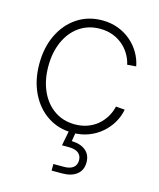

<svg xmlns="http://www.w3.org/2000/svg" viewBox="-111 -610 737 892"><g transform="rotate(15 257.5 -163.5)"><path d="M270.5 9.3Q202.6 9.3 150.1 -25.6Q97.7 -60.5 68.4 -121.6Q39.1 -182.6 39.1 -260.7Q39.1 -339.4 68.4 -400.4Q97.7 -461.4 150.1 -496.3Q202.6 -531.2 270.5 -531.2Q312 -531.2 346.9 -518.1Q381.8 -504.9 408.7 -481.9Q435.5 -459 453.1 -429Q470.7 -398.9 477.1 -365.2L434.6 -361.8Q428.7 -388.2 414.8 -411.4Q400.9 -434.6 379.9 -452.4Q358.9 -470.2 331.3 -480.5Q303.7 -490.7 270.5 -490.7Q214.4 -490.7 171.9 -461.4Q129.4 -432.1 106 -380.1Q82.5 -328.1 82.5 -260.7Q82.5 -193.4 106 -141.6Q129.4 -89.8 171.9 -60.5Q214.4 -31.2 270.5 -31.2Q303.7 -31.2 331.3 -41.3Q358.9 -51.3 379.9 -69.3Q400.9 -87.4 414.8 -110.8Q428.7 -134.3 434.6 -160.6L477.5 -157.2Q471.2 -123.5 453.6 -93.5Q436 -63.5 408.9 -40.3Q381.8 -17.1 346.9 -3.9Q312 9.3 270.5 9.3ZM222.7 204.1V172.4H273.4Q302.7 172.4 318.1 160.2Q333.5 147.9 333.5 125.5Q333.5 103 318.1 90.6Q302.7 78.1 271 78.1H238.8L256.8 -13.7H285.6V0L277.8 47.4Q321.3 48.8 345.5 69.3Q369.6 89.8 369.6 125.5Q369.6 163.1 343.8 183.6Q317.9 204.1 273.4 204.1Z"/></g></svg>

Font: Inter 28pt ExtraLight
Style: Regular
Weight: 250
Designer: Rasmus Andersson
Foundry: rsms
Version: Version 4.001;git-66647c0bb